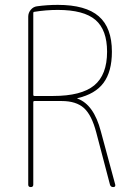

<svg xmlns="http://www.w3.org/2000/svg" viewBox="-20 -760 540 780"><path d="M115.2 -706.1V-375Q115.2 -370.1 120.1 -370.1H195.3Q310.5 -370.1 362.8 -413.1Q415 -456.1 415 -549.8Q415 -638.7 367.7 -679.2Q320.3 -719.7 214.8 -719.7Q167 -719.7 119.1 -711.9Q115.2 -711.9 115.2 -706.1ZM94.7 -9.8V-692.4Q94.7 -708 105 -720.2Q115.2 -732.4 129.9 -734.4Q171.9 -740.2 214.8 -740.2Q328.1 -740.2 381.3 -693.8Q434.6 -647.5 434.6 -549.8Q434.6 -469.7 400.9 -423.8Q367.2 -377.9 294.9 -361.3Q293.9 -361.3 293.9 -360.4Q293.9 -359.4 294.9 -359.4Q361.3 -335 389.6 -226.6L448.2 -9.8Q450.2 0 439.9 0Q429.7 0 426.8 -9.8L371.1 -221.7Q352.5 -293 320.8 -321.3Q289.1 -349.6 230.5 -349.6H120.1Q115.2 -349.6 115.2 -344.7V-9.8Q115.2 0 105 0Q94.7 0 94.7 -9.8Z"/></svg>

Font: Rounded-X Mgen+ 1m thin
Style: Regular
Weight: 100
Designer: [Source Han Sans]
Ryoko NISHIZUKA  (kana & ideographs); Paul D. Hunt (Latin, Greek & Cyrillic); Wenlong ZHANG  (bopomofo
Version: Version 1.059.20150602